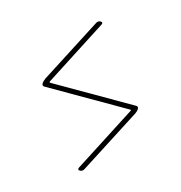

<svg xmlns="http://www.w3.org/2000/svg" viewBox="-88 -620 677 719"><g transform="rotate(15 250.0 -260.0)"><path d="M75.2 -250Q65.4 -250 65.4 -259.8Q65.4 -268.6 70.3 -279.3L200.2 -530.3Q205.1 -540 215.8 -540Q225.6 -540 221.7 -530.3L89.8 -274.4Q87.9 -270.5 91.8 -269.5H424.8Q434.6 -269.5 434.6 -259.8Q434.6 -251 429.7 -241.2L299.8 9.8Q294.9 19.5 284.2 19.5Q274.4 19.5 278.3 9.8L410.2 -246.1Q412.1 -250 408.2 -250Z"/></g></svg>

Font: Rounded Mgen+ 1m thin
Style: Regular
Weight: 100
Designer: [Source Han Sans]
Ryoko NISHIZUKA  (kana & ideographs); Paul D. Hunt (Latin, Greek & Cyrillic); Wenlong ZHANG  (bopomofo
Version: Version 1.059.20150602